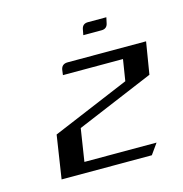

<svg xmlns="http://www.w3.org/2000/svg" viewBox="-71 -472 513 537"><g transform="rotate(-15 186.0 -203.0)"><path d="M43.9 0 63 -125 287.1 -219.2 296.9 -280.8H123L125 -295.9Q127.9 -312 145 -312H372.1L356.9 -219.2L132.8 -125L118.2 -30.8H327.1L305.2 0ZM207 -374 210 -390.1Q212.9 -405.8 229 -405.8H282.2L278.8 -390.1Q275.9 -374 259.8 -374Z"/></g></svg>

Font: Hhenum
Style: Italic
Weight: 400
Designer: T. Christopher White
Version: Version 1.0